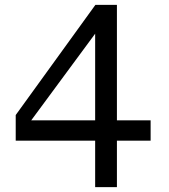

<svg xmlns="http://www.w3.org/2000/svg" viewBox="-20 -773 696 793"><path d="M602.1 -191.9H462.9V0H373V-191.9H44.9V-297.9L374 -752.9H462.9V-275.9H602.1ZM373 -275.9V-633.8L108.9 -275.9Z"/></svg>

Font: Standard
Style: Regular
Weight: 400
Designer: Bryce Wilner
Version: Version 2.000;PS 2.0;hotconv 16.6.51;makeotf.lib2.5.65220 DE